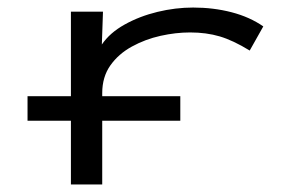

<svg xmlns="http://www.w3.org/2000/svg" viewBox="-20 -488 790 509"><path d="M168 1V-168H53V-233H168V-457H253L250 -370Q271 -401 310.5 -423Q350 -445 397.5 -456.5Q445 -468 492 -468Q546 -468 594 -455.5Q642 -443 678 -418L642 -354Q598 -381 562.5 -391.5Q527 -402 484 -402Q446 -402 405.5 -393Q365 -384 329.5 -364.5Q294 -345 272.5 -314.5Q251 -284 251 -241V-233H458V-168H251V1Z"/></svg>

Font: Inconsolata ExtraExpanded Thin
Style: Regular
Weight: 100
Width: 8
Monospace: yes
Designer: Raph Levien, Cyreal, Brenton Simpson
Foundry: Raph Levien, Cyreal, Google
Version: Version 3.100; ttfautohint (v1.8.4.7-5d5b)